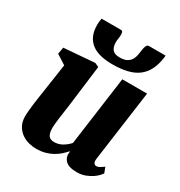

<svg xmlns="http://www.w3.org/2000/svg" viewBox="-187 -927 1000 1067"><g transform="rotate(30 312.5 -394.0)"><path d="M57.1 -114.7Q57.1 -131.8 59.1 -153.1Q61 -174.3 64 -197.5Q66.9 -220.7 70.6 -244.6Q74.2 -268.6 77.6 -291.5L104 -469.7L42.5 -508.8L50.3 -552.2L247.1 -567.9L272.5 -556.2L238.8 -287.6Q235.8 -266.1 232.7 -244.1Q229.5 -222.2 226.8 -201.9Q224.1 -181.6 222.4 -165Q220.7 -148.4 220.7 -137.7Q220.7 -102.5 231.9 -87.4Q243.2 -72.3 267.1 -72.3Q296.4 -72.3 320.6 -86.7Q344.7 -101.1 361.8 -120.6L422.4 -564H581.5L519 -110.8Q516.6 -91.8 522 -82.8Q527.3 -73.7 538.6 -73.7Q543 -73.7 546.9 -74.7Q550.8 -75.7 555.7 -78.1Q560.5 -80.6 567.1 -85Q573.7 -89.4 583.5 -96.2L597.2 -60.5Q593.3 -54.7 582.5 -43Q571.8 -31.2 554.2 -19.5Q536.6 -7.8 513.2 1Q489.7 9.8 460.4 9.8Q408.2 9.8 386.7 -12.5Q365.2 -34.7 371.1 -69.8L369.1 -71.3Q356.4 -57.1 340.6 -42.7Q324.7 -28.3 304.2 -16.6Q283.7 -4.9 257.8 2.4Q231.9 9.8 199.7 9.8Q177.7 9.8 152.8 3.7Q127.9 -2.4 106.9 -17.1Q85.9 -31.7 71.8 -55.7Q57.6 -79.6 57.1 -114.7ZM332.5 -608.4Q288.6 -608.4 254.6 -616.9Q220.7 -625.5 197.5 -643.6Q174.3 -661.6 162.1 -689.7Q149.9 -717.8 149.9 -756.8Q149.9 -776.4 154.3 -798.3H278.3Q286.6 -798.3 289.6 -792Q292.5 -785.6 292.5 -775.9Q292.5 -763.2 290.3 -749.8Q288.1 -736.3 288.1 -724.1Q288.1 -694.8 301.5 -678.2Q314.9 -661.6 347.7 -661.6Q377.4 -661.6 394 -670.9Q410.6 -680.2 418.9 -694.3Q427.2 -708.5 430.2 -726.1Q433.1 -743.7 435.5 -759.8Q436.5 -767.1 438 -773.9Q439.5 -780.8 442.1 -786.1Q444.8 -791.5 448.5 -794.9Q452.1 -798.3 458 -798.3H564.5Q564.5 -794.4 564.5 -790.3Q564.5 -786.1 563.5 -782.2Q556.6 -735.8 539.6 -702.9Q522.5 -669.9 494.4 -648.9Q466.3 -627.9 426 -618.2Q385.7 -608.4 332.5 -608.4Z"/></g></svg>

Font: Merriweather UltraBold
Style: Italic
Weight: 900
Italic angle: -7°
Designer: Eben Sorkin ( eben@eyebytes.com )
Foundry: Eben Sorkin ( eben@eyebytes.com )
Version: Version 1.52; ttfautohint (v1.4.1)